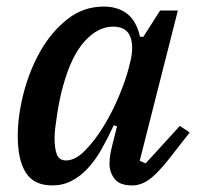

<svg xmlns="http://www.w3.org/2000/svg" viewBox="-20 -552 604 584"><path d="M139 12Q83 12 58.5 -27Q34 -66 34 -138Q34 -200 52 -269.5Q70 -339 103.5 -397.5Q137 -456 185.5 -494Q234 -532 295 -532Q339 -532 367 -510Q395 -488 406 -440H416L467 -520H521L405 -63L423 -55L527 -169L557 -149L492 -66Q457 -22 432.5 -5Q408 12 382 12Q344 12 328.5 -8Q313 -28 313 -54Q313 -67 315.5 -82Q318 -97 321 -108L336 -168L326 -171Q308 -132 289 -98.5Q270 -65 247.5 -40.5Q225 -16 198 -2Q171 12 139 12ZM181 -64Q209 -64 239 -94.5Q269 -125 295.5 -168.5Q322 -212 342 -260Q362 -308 371 -343L376 -363Q388 -411 376 -441Q364 -471 324 -471Q278 -471 237.5 -426.5Q197 -382 172 -291Q167 -274 162.5 -252.5Q158 -231 154.5 -209Q151 -187 148.5 -167Q146 -147 146 -132Q146 -100 153 -82Q160 -64 181 -64Z"/></svg>

Font: IBM Plex Serif Medium
Style: Italic
Weight: 500
Italic angle: -14°
Designer: Mike Abbink, Paul van der Laan, Pieter van Rosmalen
Foundry: Bold Monday
Version: Version 2.5